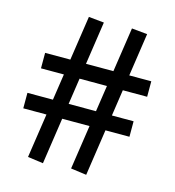

<svg xmlns="http://www.w3.org/2000/svg" viewBox="-108 -816 832 911"><g transform="rotate(15 308.0 -360.5)"><path d="M398 2.5 321 -8 428 -724.5 504.5 -717ZM28 -225V-301H549.5V-225ZM185.5 2.5 109.5 -8 216.5 -724.5 292 -717ZM60 -430V-506H581.5V-430Z"/></g></svg>

Font: Public Sans Thin
Style: Bold
Weight: 700
Version: Version 2.001